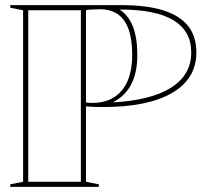

<svg xmlns="http://www.w3.org/2000/svg" viewBox="-20 -728 815 748"><path d="M454 -708Q552 -708 616.5 -687.5Q681 -667 713 -626.5Q745 -586 745 -524Q745 -421 650.5 -366Q556 -311 381 -311Q355 -311 337 -312Q319 -313 309 -314V-331Q318 -327 339 -327Q414 -327 454.5 -375.5Q495 -424 495 -514Q495 -574 481 -613.5Q467 -653 439 -672.5Q411 -692 369 -692Q365 -692 353 -691.5Q341 -691 330 -690.5Q319 -690 315 -688V-20L365 -10V0H20V-10L70 -20V-688L20 -698V-708ZM90 -20H295V-688H90ZM419 -329Q568 -337 646.5 -386.5Q725 -436 725 -524Q725 -607 656 -649Q587 -691 446 -691Q481 -668 498 -624Q515 -580 515 -514Q515 -445 491 -399Q467 -353 419 -329Z"/></svg>

Font: Kalnia Glaze Thin
Style: Bold
Weight: 700
Version: Version 1.110